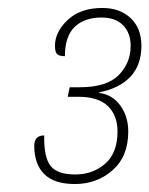

<svg xmlns="http://www.w3.org/2000/svg" viewBox="-20 -840 375 482"><path d="M168 -378Q116 -378 91 -403Q66 -428 66 -474Q66 -500 91 -500Q90 -445 107 -423.5Q124 -402 169 -402Q213 -402 244 -429Q275 -456 275 -510Q275 -550 251 -573.5Q227 -597 177 -597H150L155 -621H181Q248 -621 278 -651.5Q308 -682 308 -725Q308 -757 289 -776.5Q270 -796 235 -796Q192 -796 167.5 -772.5Q143 -749 143 -699Q129 -699 123.5 -704Q118 -709 118 -725Q118 -760 150 -790Q182 -820 237 -820Q281 -820 308 -794.5Q335 -769 335 -725Q335 -677 307.5 -647.5Q280 -618 228 -608L229 -607Q263 -602 282.5 -574.5Q302 -547 302 -510Q302 -447 262.5 -412.5Q223 -378 168 -378Z"/></svg>

Font: Noto Serif ExtraCondensed Thin
Style: Italic
Weight: 100
Width: 2
Italic angle: -12°
Designer: Monotype Design Team
Foundry: Monotype Imaging Inc.
Version: Version 2.013